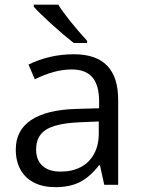

<svg xmlns="http://www.w3.org/2000/svg" viewBox="-20 -772 595 802"><path d="M415.5 0 397.5 -81.5H393.6Q354.5 -31.7 312.7 -11Q271 9.8 211.4 9.8Q159.7 9.8 122.6 -9Q85.4 -27.8 65.7 -63.2Q45.9 -98.6 45.9 -147.5Q45.9 -227.5 109.6 -270.3Q173.3 -313 294.9 -316.9L394 -319.8V-348.6Q394 -415.5 366.2 -448.7Q338.4 -481.9 278.8 -481.9Q208.5 -481.9 125.5 -440.9L99.1 -502.4Q188 -545.4 288.6 -545.4Q473.6 -545.4 473.6 -355.5V0ZM392.6 -214.4V-264.6L311.5 -261.2Q246.6 -258.3 207 -245.8Q167.5 -233.4 149.2 -209.2Q130.9 -185.1 130.9 -147.5Q130.9 -103.5 157.5 -79.3Q184.1 -55.2 232.9 -55.2Q281.7 -55.2 317.6 -74.2Q353.5 -93.3 373 -129.4Q392.6 -165.5 392.6 -214.4ZM121.1 -743.7V-752.4H223.6Q236.8 -729.5 271.2 -686.3Q305.7 -643.1 343.8 -601.6V-592.3H288.1Q244.6 -626.5 194.6 -671.9Q144.5 -717.3 121.1 -743.7Z"/></svg>

Font: Viking Open Sans
Style: Regular
Weight: 400
Foundry: Ascender Corporation
Version: Version 2.001